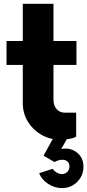

<svg xmlns="http://www.w3.org/2000/svg" viewBox="-20 -712 451 992"><path d="M296.4 57.6Q344.2 49.3 377.7 76.2Q411.1 103 411.1 148.9Q411.1 195.8 378.9 227.8Q346.7 259.8 299.8 259.8Q261.7 259.8 227.8 237.3Q193.8 214.8 182.6 182.6L252.4 160.2Q259.3 171.4 272.9 179.4Q286.6 187.5 299.8 187.5Q315.9 187.5 327.4 176.3Q338.9 165 338.9 148.9Q338.9 122.6 315.9 115.5Q293 108.4 261.2 125L205.1 92.3L252.4 6.3Q185.5 -7.8 141.6 -59.3Q97.7 -110.8 97.7 -178.7V-376.5H13.7V-500H97.7V-692.4H256.3V-500H375V-376.5H256.3V-197.3Q256.3 -167 272.5 -148.4Q288.6 -129.9 314 -129.9H373.5V-6.3Q359.9 3.4 325.2 7.3Z"/></svg>

Font: Now Alt
Style: Bold
Weight: 700
Designer: Alfredo Marco Pradil
Foundry: Alfredo Marco Pradil
Version: Version 1.002;PS 001.002;hotconv 1.0.88;makeotf.lib2.5.64775